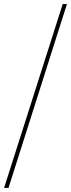

<svg xmlns="http://www.w3.org/2000/svg" viewBox="-90 -880 351 950"><path d="M220.2 -859.9H241.2L-47.9 49.8H-69.8Z"/></svg>

Font: Sinkin Sans 100 Thin
Style: Regular
Weight: 100
Designer: Keith Bates
Foundry: K-Type
Version: Sinkin Sans (version 1.0)  by Keith Bates   •   © 2014   www